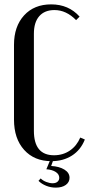

<svg xmlns="http://www.w3.org/2000/svg" viewBox="-20 -728 411 878"><path d="M44 -523Q44 -607 90 -657.5Q136 -708 214 -708Q294 -708 344 -652L328 -636Q283 -682 229 -682Q184 -682 159.5 -654Q135 -626 135 -574V-130Q135 -18 227 -18Q268 -18 299.5 -39.5Q331 -61 347 -99L368 -90Q349 -42 309 -16.5Q269 9 215 9Q137 9 90.5 -42.5Q44 -94 44 -181ZM166 88Q176 98 191.5 104Q207 110 221 110Q235 110 243 103Q251 96 251 85Q251 69 235 58.5Q219 48 192 46L211 0H225L214 31Q251 33 274.5 47.5Q298 62 298 85Q298 105 281 117.5Q264 130 235 130Q212 130 191 121.5Q170 113 156 99Z"/></svg>

Font: Moniqa SemBd Heading
Style: Regular
Weight: 600
Designer: Rajesh Rajput
Foundry: Rajesh Rajput
Version: Version 1.000